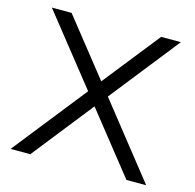

<svg xmlns="http://www.w3.org/2000/svg" viewBox="-99 -772 888 874"><g transform="rotate(15 344.5 -335.0)"><path d="M40 -670 298 -345 25 0H118L344 -286L571 0H664L391 -345L648 -670H555L344 -404L133 -670Z"/></g></svg>

Font: LT Wave Light
Style: Regular
Weight: 300
Designer: Daniel Lyons
Version: Version 2.5 (Glyphs App)